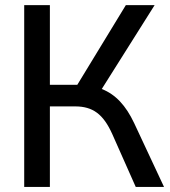

<svg xmlns="http://www.w3.org/2000/svg" viewBox="-20 -739 672 759"><path d="M177.2 0V-318.4H276.9C346.7 -318.4 388.2 -288.1 423.8 -209L516.6 0H628.4L510.3 -252.4C477.5 -321.8 437 -365.7 382.3 -387.2L591.3 -718.8H477.5L285.6 -403.8H177.2V-718.8H75.7V0Z"/></svg>

Font: Winston
Style: Regular
Weight: 400
Designer: Vernon Adams, Kim Jin-seong, David Berlow, Cristiano Sobral
Foundry: The Winston Project Authors
Version: Version 3.004